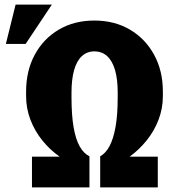

<svg xmlns="http://www.w3.org/2000/svg" viewBox="-20 -810 756 830"><path d="M118.2 0V-132.8H237.8Q195.3 -162.6 162.6 -203.4Q129.9 -244.1 111.3 -293Q92.8 -341.8 92.8 -395V-414.1Q92.8 -503.9 130.1 -573.2Q167.5 -642.6 234.1 -681.9Q300.8 -721.2 387.7 -721.2Q475.1 -721.2 541.7 -681.9Q608.4 -642.6 646.2 -573.2Q684.1 -503.9 684.1 -414.1V-395Q684.1 -341.3 665.5 -292.7Q647 -244.1 614.5 -203.6Q582 -163.1 540.5 -132.8H662.1V0H413.1V-134.3Q436.5 -147 453.4 -178.2Q470.2 -209.5 479.5 -261.5Q488.8 -313.5 488.8 -389.2V-409.2Q488.8 -468.3 477.1 -507.8Q465.3 -547.4 442.9 -567.6Q420.4 -587.9 387.7 -587.9Q356.4 -587.9 334.2 -567.6Q312 -547.4 300.5 -507.6Q289.1 -467.8 289.1 -409.2V-389.2Q289.1 -312.5 298.1 -260.3Q307.1 -208 324.5 -177.2Q341.8 -146.5 366.7 -134.3V0ZM5.4 -620.1 47.4 -790H204.1L90.8 -620.1Z"/></svg>

Font: Roboto Slab LO Black
Style: Regular
Weight: 900
Designer: Google
Version: Version 2.000